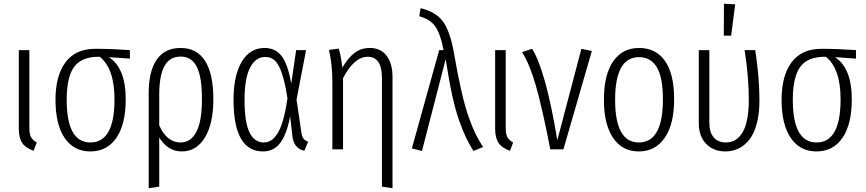

<svg xmlns="http://www.w3.org/2000/svg" viewBox="-20 -787 4564 1012"><path d="M134.8 -522.9V-112.8Q134.8 -80.6 143.6 -64.2Q152.3 -47.9 173.8 -36.1L157.2 7.8Q115.2 -6.8 97.2 -33.4Q79.1 -60.1 79.1 -108.9V-522.9Z M664.6 -522.9V-478L553.7 -485.8Q642.6 -428.7 642.6 -263.2Q642.6 -131.8 593.3 -60.3Q543.9 11.2 456.5 11.2Q369.6 11.2 321 -59.6Q272.5 -130.4 272.5 -261.2Q272.5 -388.2 325.4 -459Q378.4 -529.8 482.9 -529.8Q567.9 -529.8 664.6 -522.9ZM583.5 -263.2Q583.5 -425.8 505.9 -487.8H502.4Q410.2 -488.3 370.8 -434.6Q331.5 -380.9 331.5 -261.2Q331.5 -36.1 456.5 -36.1Q583.5 -36.1 583.5 -263.2Z M931.6 -534.2Q1017.1 -534.2 1060.8 -466.3Q1104.5 -398.4 1104.5 -264.2Q1104.5 -134.8 1059.8 -61.8Q1015.1 11.2 938.5 11.2Q864.3 11.2 819.3 -62V196.8L763.7 205.1V-295.9Q763.7 -411.6 806.2 -472.9Q848.6 -534.2 931.6 -534.2ZM931.6 -36.1Q985.8 -36.1 1015.1 -92.3Q1044.4 -148.4 1044.4 -264.2Q1044.4 -382.8 1016.8 -435.8Q989.3 -488.8 932.6 -488.8Q874.5 -488.8 846.9 -439Q819.3 -389.2 819.3 -287.1V-126Q859.4 -36.1 931.6 -36.1Z M1375 -534.2Q1430.7 -534.2 1463.9 -492.2Q1497.1 -450.2 1515.1 -346.2L1541 -522.9H1593.3L1543 -262.2L1568.4 -89.8Q1571.3 -67.9 1579.8 -56.6Q1588.4 -45.4 1604 -40L1584 7.8Q1527.3 -5.4 1521 -70.8L1509.3 -173.8Q1491.7 -79.6 1457.5 -34.2Q1423.3 11.2 1366.2 11.2Q1210.9 11.2 1210.9 -261.2Q1210.9 -389.2 1254.2 -461.7Q1297.4 -534.2 1375 -534.2ZM1377.9 -486.8Q1327.6 -486.8 1298.3 -430.9Q1269 -375 1269 -261.2Q1269 -141.6 1295.2 -88.9Q1321.3 -36.1 1370.1 -36.1Q1390.6 -36.1 1407.7 -46.4Q1424.8 -56.6 1441.4 -81.5Q1458 -106.4 1471.7 -153.3Q1485.4 -200.2 1495.1 -268.1Q1482.4 -353 1465.6 -401.4Q1448.7 -449.7 1428.2 -468.3Q1407.7 -486.8 1377.9 -486.8Z M1929.2 -534.2Q1986.3 -534.2 2017.6 -493.4Q2048.8 -452.6 2048.8 -382.8V205.1L1993.2 196.8V-376Q1993.2 -487.8 1918 -487.8Q1846.7 -487.8 1788.1 -375V0H1731.9V-355Q1731.9 -446.3 1713.9 -523.9L1765.1 -530.8Q1778.3 -490.7 1784.2 -430.2Q1813 -480 1847.4 -507.1Q1881.8 -534.2 1929.2 -534.2Z M2196.8 -744.1Q2278.3 -724.6 2315.7 -672.4Q2353 -620.1 2373 -505.9Q2393.6 -387.2 2412.6 -304.7Q2431.6 -222.2 2451.4 -167.2Q2471.2 -112.3 2486.3 -81.8Q2501.5 -51.3 2525.9 -12.2L2475.1 8.8Q2450.2 -33.2 2435.3 -64.2Q2420.4 -95.2 2400.6 -150.1Q2380.9 -205.1 2363.5 -284.4Q2346.2 -363.8 2329.1 -475.1L2204.1 8.8L2150.9 -4.9L2294.9 -522.9H2317.9Q2302.2 -606 2275.6 -645.8Q2249 -685.5 2189.9 -701.2Z M2645.5 -522.9V-112.8Q2645.5 -80.6 2654.3 -64.2Q2663.1 -47.9 2684.6 -36.1L2668 7.8Q2626 -6.8 2607.9 -33.4Q2589.8 -60.1 2589.8 -108.9V-522.9Z M2784.7 -529.8Q2856.9 -414.1 2917.5 -47.9L3044.4 -529.8L3099.6 -518.1L2949.7 0H2880.4Q2838.9 -215.8 2804.7 -334.5Q2770.5 -453.1 2731.4 -512.2Z M3348.1 -534.2Q3437 -534.2 3485.1 -465.8Q3533.2 -397.5 3533.2 -263.2Q3533.2 -132.3 3483.6 -60.5Q3434.1 11.2 3347.2 11.2Q3260.3 11.2 3211.7 -59.8Q3163.1 -130.9 3163.1 -261.2Q3163.1 -393.6 3212.2 -463.9Q3261.2 -534.2 3348.1 -534.2ZM3348.1 -485.8Q3222.2 -485.8 3222.2 -261.2Q3222.2 -36.1 3347.2 -36.1Q3474.1 -36.1 3474.1 -263.2Q3474.1 -378.9 3442.1 -432.4Q3410.2 -485.8 3348.1 -485.8Z M3795.9 -767.1 3855 -764.2 3834 -599.1H3794.9ZM3960.9 -522.9Q3982.9 -377 3982.9 -257.8Q3982.9 -187.5 3968.5 -134.3Q3954.1 -81.1 3929 -50Q3903.8 -19 3872.1 -3.9Q3840.3 11.2 3803.2 11.2Q3741.7 11.2 3702.4 -28.3Q3663.1 -67.9 3663.1 -139.2V-522.9H3718.8V-141.1Q3718.8 -89.4 3741.9 -62.7Q3765.1 -36.1 3805.2 -36.1Q3824.7 -36.1 3841.6 -42.2Q3858.4 -48.3 3874.5 -64.2Q3890.6 -80.1 3901.9 -104.7Q3913.1 -129.4 3919.9 -168.7Q3926.8 -208 3926.8 -258.8Q3926.8 -381.3 3904.8 -522.9Z M4491.7 -522.9V-478L4380.9 -485.8Q4469.7 -428.7 4469.7 -263.2Q4469.7 -131.8 4420.4 -60.3Q4371.1 11.2 4283.7 11.2Q4196.8 11.2 4148.2 -59.6Q4099.6 -130.4 4099.6 -261.2Q4099.6 -388.2 4152.6 -459Q4205.6 -529.8 4310.1 -529.8Q4395 -529.8 4491.7 -522.9ZM4410.6 -263.2Q4410.6 -425.8 4333 -487.8H4329.6Q4237.3 -488.3 4198 -434.6Q4158.7 -380.9 4158.7 -261.2Q4158.7 -36.1 4283.7 -36.1Q4410.6 -36.1 4410.6 -263.2Z"/></svg>

Font: Fira Sans Compressed Light
Style: Regular
Weight: 300
Width: 1
Designer: Carrois Corporate & Edenspiekermann AG
Foundry: Carrois Corporate GbR & Edenspiekermann AG
Version: Version 4.203;PS 004.203;hotconv 1.0.88;makeotf.lib2.5.64775